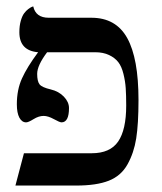

<svg xmlns="http://www.w3.org/2000/svg" viewBox="-20 -575 503 595"><path d="M371.1 -248Q371.1 -280.3 369.6 -301.8Q368.2 -323.2 362.5 -346.2Q356.9 -369.1 346.4 -382.6Q335.9 -396 317.9 -404.5Q299.8 -413.1 274.9 -413.1H126Q95.2 -372.1 95.2 -346.2Q95.2 -323.2 102.5 -313.7Q109.9 -304.2 137.2 -297.9Q162.1 -292 178 -275.4Q193.8 -258.8 193.8 -240.2Q193.8 -196.3 170.9 -195.8Q165 -195.8 147 -205.8Q128.9 -215.8 115.2 -215.8Q100.1 -215.8 84 -205.8Q67.9 -195.8 61 -195.8Q47.9 -195.8 40 -210.4Q32.2 -225.1 32.2 -252Q32.2 -296.9 48.1 -332Q64 -367.2 98.1 -413.1Q40 -418 40 -475.1Q40 -495.1 44.4 -510.5Q48.8 -525.9 54.9 -533.9Q61 -542 67.6 -546.9Q74.2 -551.8 78.6 -553.7L83 -555.2Q90.8 -520 130.9 -520H263.2Q339.4 -520 374.3 -457Q409.2 -394 409.2 -265.1Q409.2 -190.9 402.1 -146Q395 -101.1 375 -65.4Q355 -29.8 316.9 -14.9Q278.8 0 216.8 0H27.8L54.2 -100.1H264.2Q321.3 -100.1 346.2 -136.5Q371.1 -172.9 371.1 -248Z"/></svg>

Font: Linux Libertine Display
Style: Regular
Weight: 400
Designer: Philipp H. Poll
Foundry: Philipp H. Poll
Version: Version 5.0.9